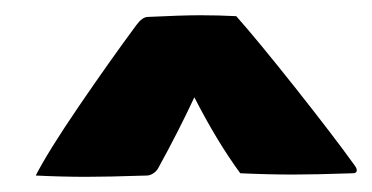

<svg xmlns="http://www.w3.org/2000/svg" viewBox="-20 -607 490 253"><path d="M27.1 -375.7Q43.5 -407.7 84.2 -467.4Q125 -527.1 159.7 -574Q167.5 -584.5 174.6 -584.7Q220 -586.9 243.9 -586.9Q268.3 -586.9 291.3 -585.7Q319.1 -554.4 369.4 -491Q419.7 -427.5 447.8 -388.4Q450.7 -384.3 450 -381.5Q449.2 -378.7 445.1 -378.7Q394.8 -377 366.5 -377Q333.3 -377 296.6 -378.7Q266.1 -420.2 236.1 -478.8Q215.1 -433.8 188.5 -385.5Q186.3 -381.3 181.9 -378.5Q177.5 -375.7 173.6 -375.7Q121.1 -374 94.2 -374Q61.5 -374 27.1 -375.7Z"/></svg>

Font: Digitalt
Style: Medium
Weight: 500
Designer: gluk
Foundry: gluk
Version: Version 0.60